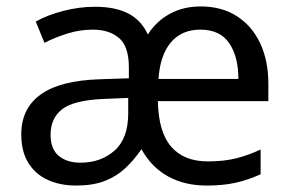

<svg xmlns="http://www.w3.org/2000/svg" viewBox="-20 -566 904 596"><path d="M603 -546Q668 -546 715 -516Q762 -486 787.5 -432Q813 -378 813 -306V-252H470Q472 -156 511.5 -110.5Q551 -65 625 -65Q675 -65 713 -74.5Q751 -84 789 -102V-25Q749 -7 710.5 1.5Q672 10 622 10Q553 10 501.5 -18.5Q450 -47 419 -103Q396 -69 368.5 -43.5Q341 -18 304.5 -4Q268 10 216 10Q168 10 129.5 -7Q91 -24 68.5 -59.5Q46 -95 46 -149Q46 -229 106 -272.5Q166 -316 290 -320L380 -323V-357Q380 -422 349.5 -448Q319 -474 268 -474Q228 -474 189.5 -462Q151 -450 118 -433L91 -499Q126 -519 176 -532Q226 -545 275 -545Q337 -545 377.5 -524.5Q418 -504 439 -459Q465 -500 507 -523Q549 -546 603 -546ZM303 -259Q209 -255 173 -227Q137 -199 137 -148Q137 -103 162.5 -82Q188 -61 230 -61Q293 -61 335.5 -98.5Q378 -136 378 -214V-262ZM602 -474Q544 -474 510.5 -434.5Q477 -395 472 -321H720Q720 -390 691.5 -432Q663 -474 602 -474Z"/></svg>

Font: Noto Sans Tai Tham
Style: Regular
Weight: 400
Designer: Monotype Design Team 2013. Revised by David WIlliams 2020
Foundry: Monotype Imaging Inc.
Version: Version 2.002